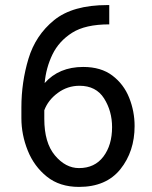

<svg xmlns="http://www.w3.org/2000/svg" viewBox="-20 -732 602 762"><path d="M514.2 -231.9Q514.2 -130.9 457.8 -60.5Q401.4 9.8 293.5 9.8Q216.8 9.8 166 -31Q115.2 -71.8 90.1 -134.5Q64.9 -197.3 64.9 -263.2V-305.7Q64.9 -405.8 93 -499Q121.1 -592.3 194.8 -652.1Q268.6 -711.9 405.8 -711.9H413.6V-635.3Q318.8 -635.3 266.4 -602.1Q213.9 -568.8 188.2 -515.9Q162.6 -462.9 157.2 -402.3Q213.9 -466.3 310.1 -466.3Q380.9 -466.3 426 -432.1Q471.2 -397.9 492.7 -344Q514.2 -290 514.2 -231.9ZM155.8 -260.3Q155.8 -165.5 198 -115.2Q240.2 -64.9 293.5 -64.9Q356 -64.9 390.4 -110.6Q424.8 -156.2 424.8 -227.5Q424.8 -291 393.1 -341.3Q361.3 -391.6 295.4 -391.6Q248 -391.6 209.5 -363.3Q170.9 -335 155.8 -294.4Z"/></svg>

Font: Roboto21382017
Style: Regular
Weight: 400
Designer: Christian Robertson
Foundry: Google
Version: Version 2.138; 2017